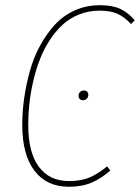

<svg xmlns="http://www.w3.org/2000/svg" viewBox="-20 -711 540 741"><path d="M365.2 -690.9Q414.6 -690.9 445.1 -676.3Q475.6 -661.6 500 -632.8L485.8 -618.2Q460.9 -645 434.1 -657.5Q407.2 -669.9 363.8 -669.9Q321.8 -669.9 284.9 -655Q248 -640.1 220.7 -614.7Q193.4 -589.4 170.9 -554.4Q148.4 -519.5 133.3 -480.2Q118.2 -440.9 108.2 -397.2Q98.1 -353.5 93.5 -312Q88.9 -270.5 88.9 -230Q88.9 -122.6 129.9 -67.4Q170.9 -12.2 246.1 -12.2Q294.4 -12.2 327.9 -27.1Q361.3 -42 393.1 -68.8L405.8 -53.2Q372.6 -23.4 335 -6.8Q297.4 9.8 246.1 9.8Q160.2 9.8 113 -52Q65.9 -113.8 65.9 -229Q65.9 -279.8 73.2 -331.5Q80.6 -383.3 95 -435.8Q109.4 -488.3 134 -533.7Q158.7 -579.1 190.7 -614.5Q222.7 -649.9 267.6 -670.4Q312.5 -690.9 365.2 -690.9ZM299.8 -324.2Q292.5 -324.2 287.8 -329.1Q283.2 -334 283.2 -340.8Q283.2 -350.1 288.8 -356Q294.4 -361.8 304.2 -361.8Q311.5 -361.8 316.2 -357.2Q320.8 -352.5 320.8 -345.2Q320.8 -336.4 315.2 -330.3Q309.6 -324.2 299.8 -324.2Z"/></svg>

Font: Fira Sans Compressed Thin
Style: Italic
Weight: 100
Width: 3
Italic angle: -8°
Designer: Carrois Corporate & Edenspiekermann AG
Foundry: Carrois Corporate GbR & Edenspiekermann AG
Version: Version 4.203;PS 004.203;hotconv 1.0.88;makeotf.lib2.5.64775